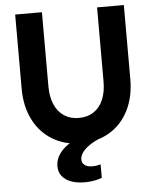

<svg xmlns="http://www.w3.org/2000/svg" viewBox="-61 -758 829 1033"><g transform="rotate(-5 353.5 -241.0)"><path d="M60.1 -306.2V-707H204.6V-306.2Q204.6 -249.5 222.7 -208.3Q240.7 -167 274.2 -145Q307.6 -123 353.5 -123Q399.9 -123 433.3 -145Q466.8 -167 484.6 -208.3Q502.4 -249.5 502.4 -306.2V-707H647V-306.2Q647 -211.4 610.6 -138.9Q574.2 -66.4 507.6 -26.4Q440.9 13.7 353.5 13.7Q266.6 13.7 200 -26.4Q133.3 -66.4 96.7 -138.9Q60.1 -211.4 60.1 -306.2ZM215.3 125.5Q215.3 88.9 238.5 56.9Q261.7 24.9 306.2 0H447.8Q399.9 21 373.3 47.4Q346.7 73.7 346.7 100.6Q346.7 120.1 361.3 131.3Q376 142.6 403.3 142.6Q414.6 142.6 426.5 140.6Q438.5 138.7 447.8 135.7V208.5Q406.2 224.6 356 224.6Q289.6 224.6 252.4 198Q215.3 171.4 215.3 125.5Z"/></g></svg>

Font: Wanted Sans Std Variable
Style: Regular
Weight: 400
Designer: Original Design by Kil Hyung-jin and Kang Hanbin, Wanted Lab, Inc;
Foundry: Wanted Lab, Inc.
Version: Version 1.003;Glyphs 3.2 (3227)